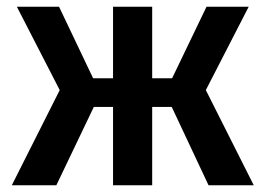

<svg xmlns="http://www.w3.org/2000/svg" viewBox="-20 -549 787 569"><path d="M732 0H598L489 -232H431V0H315V-232H258L147 0H15L157 -282L30 -529H155L256 -317H315V-529H431V-317H490L592 -529H717L590 -282Z"/></svg>

Font: Trujillo Medium
Style: Regular
Weight: 500
Designer: Fira Sans original fonts by bBox Type GmbH, Carrois Corporate GbR, & Edenspiekermann AG / Changes by Cristiano Sobral
Foundry: Fira Sans original fonts by bBox Type GmbH, Carrois Corporate GbR, & Edenspiekermann AG / Changes by Cristiano Sobral
Version: Version 4.301;October 17, 2021;FontCreator 14.0.0.2814 64-bi